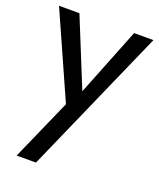

<svg xmlns="http://www.w3.org/2000/svg" viewBox="-129 -540 697 841"><g transform="rotate(20 220.0 -120.0)"><path d="M440 -460 140 220H50L176 -65L0 -460H95L224 -143L350 -460Z"/></g></svg>

Font: Jost
Style: Regular
Weight: 400
Version: Version 3.500